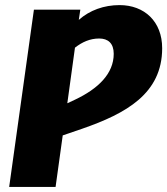

<svg xmlns="http://www.w3.org/2000/svg" viewBox="-20 -733 656 753"><path d="M449 -713C388 -713 332 -693 289 -655L295 -695H113L16 0H198L226 -202L302 -228C475 -288 616 -366 616 -544C616 -649 546 -713 449 -713ZM274 -342 244 -328 274 -546C302 -568 333 -582 369 -582C404 -582 426 -563 426 -522C426 -444 365 -385 274 -342Z"/></svg>

Font: Fira Sans ExtraBold
Style: Italic
Weight: 800
Italic angle: -8°
Designer: bBox Type GmbH & Carrois Corporate GbR & Edenspiekermann AG
Foundry: bBox Type GmbH & Carrois Corporate GbR & Edenspiekermann AG
Version: Version 4.301;PS 004.301;hotconv 1.0.88;makeotf.lib2.5.64775